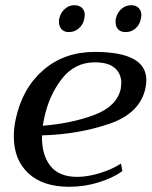

<svg xmlns="http://www.w3.org/2000/svg" viewBox="-20 -706 581 736"><path d="M206 -623Q206 -630 207 -634Q212 -657 228 -671.5Q244 -686 265 -686Q284 -686 294.5 -675.5Q305 -665 305 -648Q305 -644 303 -634Q299 -612 282.5 -597.5Q266 -583 244 -583Q226 -583 216 -594Q206 -605 206 -623ZM423 -622Q423 -630 424 -634Q429 -657 445 -671.5Q461 -686 483 -686Q501 -686 511.5 -675.5Q522 -665 522 -648Q522 -644 520 -634Q516 -612 500 -597.5Q484 -583 462 -583Q443 -583 433 -593.5Q423 -604 423 -622ZM541 -399Q541 -385 538 -370Q518 -272 399.5 -231.5Q281 -191 141 -187Q139 -115 172 -71.5Q205 -28 276 -28Q315 -28 361.5 -42Q408 -56 444 -79L449 -50Q415 -25 360 -7.5Q305 10 245 10Q144 10 88.5 -42Q33 -94 33 -183Q33 -216 40 -248Q65 -367 145.5 -437Q226 -507 343 -507Q541 -507 541 -399ZM445 -388Q445 -423 420.5 -445Q396 -467 343 -467Q266 -467 216.5 -403Q167 -339 149 -251L144 -224Q255 -233 341.5 -265.5Q428 -298 443 -366Q445 -382 445 -388Z"/></svg>

Font: Trirong Medium
Style: Italic
Weight: 500
Italic angle: -12°
Designer: Katatrad Team
Foundry: CadsonDemak
Version: Version 1.001